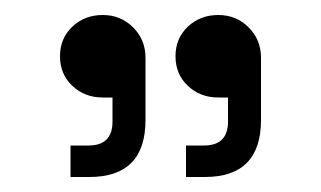

<svg xmlns="http://www.w3.org/2000/svg" viewBox="-20 -734 428 256"><path d="M74 -498V-540H98Q130 -540 130 -572V-604H117Q93 -604 76.5 -619.5Q60 -635 60 -659Q60 -683 76.5 -698.5Q93 -714 117 -714Q141 -714 157.5 -697.5Q174 -681 174 -657V-574Q174 -498 99 -498ZM228 -498V-540H252Q284 -540 284 -572V-604H271Q247 -604 230.5 -619.5Q214 -635 214 -659Q214 -683 230.5 -698.5Q247 -714 271 -714Q295 -714 311.5 -697.5Q328 -681 328 -657V-574Q328 -498 253 -498Z"/></svg>

Font: Space 7353
Style: Regular
Weight: 400
Designer: Christine Claussen + Ruben Lyon  (Space 7353)
Version: Version 1.000;FEAKit 1.0